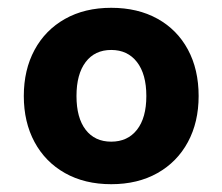

<svg xmlns="http://www.w3.org/2000/svg" viewBox="-20 -757 570 492"><path d="M41 -511Q41 -578 68.5 -629Q96 -680 146.5 -708.5Q197 -737 265 -737Q333 -737 383.5 -709Q434 -681 461.5 -630Q489 -579 489 -511Q489 -444 461.5 -393Q434 -342 383.5 -313.5Q333 -285 265 -285Q197 -285 146.5 -313.5Q96 -342 68.5 -393Q41 -444 41 -511ZM176 -511Q176 -455 199.5 -424.5Q223 -394 265 -394Q307 -394 331 -424.5Q355 -455 355 -511Q355 -567 331 -598Q307 -629 265 -629Q223 -629 199.5 -598Q176 -567 176 -511Z"/></svg>

Font: BDO Grotesk ExtraBold
Style: Regular
Weight: 800
Designer: Deni Anggara
Foundry: Lokal Container
Version: Version 2.000